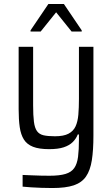

<svg xmlns="http://www.w3.org/2000/svg" viewBox="-20 -746 566 968"><path d="M244 202Q217 202 189.5 201Q162 200 137.5 198.5Q113 197 94 195V136Q119 137 142 138Q165 139 187 139.5Q209 140 230 140Q280 140 310 131Q340 122 354.5 101Q369 80 373.5 44.5Q378 9 378 -43V-68H372Q364 -47 347 -30Q330 -13 301.5 -3.5Q273 6 228 6Q177 6 146.5 -6Q116 -18 100.5 -42.5Q85 -67 79.5 -105Q74 -143 74 -195V-510H147V-215Q147 -164 151 -132.5Q155 -101 166.5 -85Q178 -69 199.5 -64Q221 -59 257 -59Q301 -59 325.5 -72Q350 -85 361 -109Q372 -133 375 -168Q378 -203 378 -247V-510H451V-62Q451 11 443 62Q435 113 413.5 144Q392 175 351.5 188.5Q311 202 244 202ZM134 -587V-593L224 -726H302L392 -593V-587H341L263 -684L185 -587Z"/></svg>

Font: Saira SemiCondensed
Style: Regular
Weight: 400
Width: 4
Designer: Hector Gatti with collaboration of the Omnibus-Type team
Foundry: Omnibus-Type
Version: Version 1.101